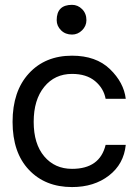

<svg xmlns="http://www.w3.org/2000/svg" viewBox="-20 -758 556 782"><path d="M410.2 -355.5Q402.3 -398.4 367.2 -427.7Q332 -457 273.4 -457Q203.1 -457 160.2 -404.3Q117.2 -351.6 117.2 -261.7Q117.2 -171.9 160.2 -121.1Q203.1 -70.3 273.4 -70.3Q386.7 -70.3 410.2 -168H492.2Q484.4 -89.8 423.8 -43Q363.3 3.9 273.4 3.9Q164.1 3.9 97.7 -66.4Q31.2 -136.7 31.2 -261.7Q31.2 -386.7 97.7 -459Q164.1 -531.2 273.4 -531.2Q371.1 -531.2 427.7 -476.6Q484.4 -421.9 492.2 -355.5ZM273.4 -617.2Q246.1 -617.2 228.5 -634.8Q210.9 -652.3 210.9 -675.8Q210.9 -738.3 273.4 -738.3Q296.9 -738.3 314.5 -720.7Q332 -703.1 332 -675.8Q332 -652.3 314.5 -634.8Q296.9 -617.2 273.4 -617.2Z"/></svg>

Font: 和音 by 宁静之雨，公众号njzyshare
Style: Regular
Weight: 400
Designer: Steve Matteson
Foundry: Ascender Corporation
Version: Version 6.00;June 8, 2018;FontCreator 11.0.0.2388 32-bit